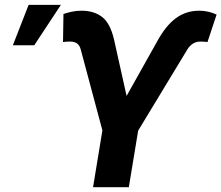

<svg xmlns="http://www.w3.org/2000/svg" viewBox="-20 -782 925 802"><path d="M368.7 0 407.7 -237.3 317.4 -574.7Q313.5 -591.3 302.5 -599.9Q291.5 -608.4 273.4 -608.4Q266.6 -608.4 255.6 -607.7Q244.6 -606.9 243.2 -606.4L245.1 -723.6Q261.2 -729 280.3 -733.2Q299.3 -737.3 320.8 -737.3Q372.1 -737.3 406.2 -711.4Q440.4 -685.5 456.5 -616.2L508.8 -381.3L637.7 -611.3Q672.9 -675.3 715.1 -706.3Q757.3 -737.3 812.5 -737.3Q832 -737.3 850.6 -732.9Q869.1 -728.5 884.8 -721.2L846.7 -606.4Q844.2 -606.9 834.5 -607.7Q824.7 -608.4 817.4 -608.4Q798.8 -608.4 784.9 -599.1Q771 -589.8 762.2 -574.7L557.1 -236.3L518.1 0ZM33.7 -592.8 99.6 -761.7H234.4L123 -592.8Z"/></svg>

Font: Inter Tight
Style: Bold Italic
Weight: 700
Italic angle: -9.39999°
Designer: Rasmus Andersson
Foundry: rsms
Version: Version 3.004